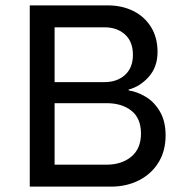

<svg xmlns="http://www.w3.org/2000/svg" viewBox="-20 -695 685 715"><path d="M90.8 0V-675H380Q434.2 -675 476.2 -654.2Q518.3 -633.3 542.5 -594.2Q566.7 -555 566.7 -501.7Q566.7 -445.8 534.2 -409.2Q501.7 -372.5 459.2 -361.7V-358.3Q491.7 -353.3 523.3 -334.2Q555 -315 575.8 -279.2Q596.7 -243.3 596.7 -190.8Q596.7 -132.5 570 -89.6Q543.3 -46.7 497.1 -23.3Q450.8 0 393.3 0ZM183.3 -81.7H375.8Q433.3 -81.7 469.2 -111.7Q505 -141.7 505 -197.5Q505 -254.2 469.6 -282.5Q434.2 -310.8 376.7 -310.8H183.3ZM183.3 -389.2H369.2Q415.8 -389.2 445.4 -415.8Q475 -442.5 475 -490.8Q475 -540 445.4 -566.7Q415.8 -593.3 369.2 -593.3H183.3Z"/></svg>

Font: Funnel Sans Light
Style: Regular
Weight: 400
Version: Version 1.000